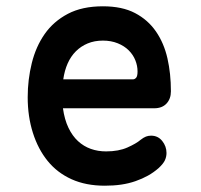

<svg xmlns="http://www.w3.org/2000/svg" viewBox="-20 -580 640 610"><path d="M460 -149Q482 -149 495.5 -132Q509 -115 509 -94Q509 -82 504 -71Q499 -60 484 -46Q468 -32 450 -22Q432 -12 410.5 -4.5Q389 3 365 6.5Q341 10 313 10Q253 10 207.5 -10.5Q162 -31 131.5 -68.5Q101 -106 84.5 -158Q68 -210 68 -271Q68 -327 81 -379.5Q94 -432 122 -472Q150 -512 195.5 -536Q241 -560 307 -560Q368 -560 409 -538.5Q450 -517 475.5 -480Q501 -443 512 -394.5Q523 -346 523 -290Q523 -266 509 -251Q495 -236 470 -236H180Q185 -200 197.5 -174Q210 -148 228 -131.5Q246 -115 268.5 -107Q291 -99 317 -99Q357 -99 385 -111.5Q413 -124 427 -136Q436 -143 443.5 -146Q451 -149 460 -149ZM181 -328H403Q408 -328 412.5 -333Q417 -338 417 -353Q417 -371 410 -388.5Q403 -406 389 -420Q375 -434 354 -442.5Q333 -451 307 -451Q280 -451 258.5 -442Q237 -433 221 -417Q205 -401 195 -378.5Q185 -356 181 -328Z"/></svg>

Font: Maple Mono NL SemiBold
Style: Regular
Weight: 600
Monospace: yes
Designer: subframe7536
Version: Version 7.000